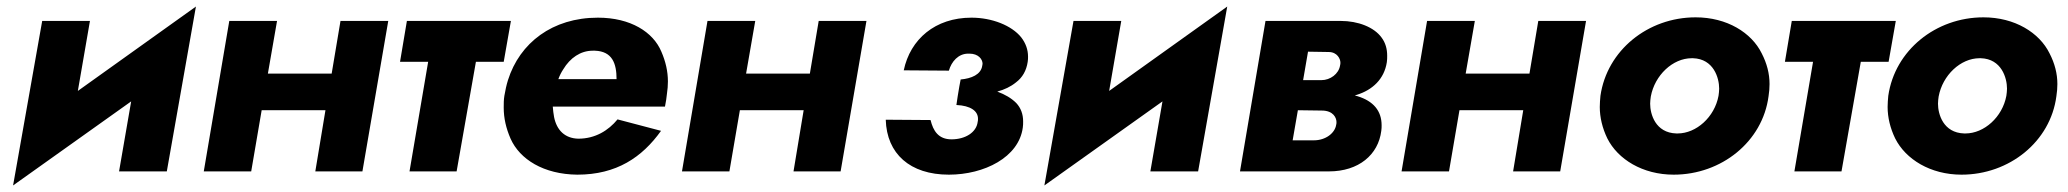

<svg xmlns="http://www.w3.org/2000/svg" viewBox="-20 -524 6324 587"><path d="M255 -460H109L20 43L381 -214L344 0H490L579 -504L218 -246Z M1021 -460 994 -299H799L827 -460H681L603 0H748L780 -187H975L944 0H1088L1167 -460Z M1224 -460 1203 -335H1289L1232 0H1376L1435 -335H1520L1542 -460Z M1868 -159C1840 -125 1800 -100 1748 -100C1707 -101 1682 -126 1674 -166C1672 -176 1671 -187 1670 -198H2013C2016 -213 2018 -226 2019 -237C2021 -250 2022 -263 2022 -275C2022 -306 2015 -336 2002 -366C1977 -426 1908 -470 1808 -470C1669 -470 1569 -393 1533 -279C1528 -263 1525 -248 1522 -231C1520 -219 1520 -207 1520 -195C1520 -163 1527 -132 1541 -100C1569 -37 1642 9 1745 10C1865 10 1943 -43 2001 -124ZM1687 -282C1691 -293 1696 -303 1702 -312C1723 -347 1755 -369 1792 -369C1794 -369 1797 -369 1799 -369C1852 -367 1865 -330 1865 -282Z M2483 -460 2456 -299H2261L2289 -460H2143L2065 0H2210L2242 -187H2437L2406 0H2550L2629 -460Z M2908 -230C2908 -230 2908 -230 2908 -230L2904 -203C2947 -201 2970 -185 2970 -161C2970 -158 2970 -154 2969 -151C2965 -119 2931 -98 2889 -98C2849 -98 2833 -124 2825 -157L2688 -158C2691 -54 2762 10 2881 10C2989 10 3095 -43 3107 -134C3108 -140 3108 -147 3108 -153C3108 -175 3101 -194 3087 -209C3072 -224 3053 -235 3029 -244C3051 -250 3070 -259 3086 -272C3106 -287 3118 -308 3122 -335C3123 -341 3123 -346 3123 -351C3123 -372 3116 -392 3102 -410C3073 -446 3013 -470 2950 -470C2839 -470 2763 -404 2743 -309L2881 -308C2889 -336 2910 -360 2940 -360C2941 -360 2943 -360 2944 -360C2971 -360 2984 -343 2984 -329C2984 -327 2983 -325 2983 -323C2979 -296 2950 -284 2917 -281L2913 -260C2913 -260 2913 -260 2913 -260Z M3408 -460H3262L3173 43L3534 -214L3497 0H3643L3732 -504L3371 -246Z M3849 -460 3771 0H4043C4134 0 4194 -51 4203 -124C4204 -130 4204 -136 4204 -141C4204 -185 4179 -215 4130 -230C4127 -231 4125 -231 4122 -232C4124 -233 4126 -233 4128 -234C4176 -249 4212 -282 4220 -334C4221 -341 4221 -347 4221 -354C4221 -374 4216 -393 4204 -409C4181 -441 4132 -460 4079 -460ZM3964 -279 3979 -366 4042 -365C4069 -365 4078 -343 4078 -333C4078 -330 4078 -327 4077 -324C4073 -298 4047 -279 4020 -279ZM3932 -95 3948 -187 4021 -186C4057 -186 4066 -163 4066 -151C4066 -148 4066 -145 4065 -142C4061 -117 4033 -95 3997 -95Z M4683 -460 4656 -299H4461L4489 -460H4343L4265 0H4410L4442 -187H4637L4606 0H4750L4829 -460Z M4873 -231C4872 -220 4871 -208 4871 -197C4871 -165 4879 -132 4894 -101C4926 -37 5002 10 5097 10C5243 10 5369 -91 5387 -230C5389 -243 5390 -255 5390 -267C5390 -299 5382 -330 5366 -361C5335 -424 5260 -471 5164 -471C5018 -471 4893 -370 4873 -231ZM5027 -229C5039 -294 5094 -346 5152 -346C5154 -346 5155 -346 5156 -346C5219 -344 5236 -286 5236 -253C5236 -246 5235 -238 5234 -231C5222 -166 5166 -116 5109 -116C5108 -116 5106 -116 5105 -116C5041 -118 5025 -175 5025 -207C5025 -214 5026 -222 5027 -229Z M5458 -460 5437 -335H5523L5466 0H5610L5669 -335H5754L5776 -460Z M5753 -231C5752 -220 5751 -208 5751 -197C5751 -165 5759 -132 5774 -101C5806 -37 5882 10 5977 10C6123 10 6249 -91 6267 -230C6269 -243 6270 -255 6270 -267C6270 -299 6262 -330 6246 -361C6215 -424 6140 -471 6044 -471C5898 -471 5773 -370 5753 -231ZM5907 -229C5919 -294 5974 -346 6032 -346C6034 -346 6035 -346 6036 -346C6099 -344 6116 -286 6116 -253C6116 -246 6115 -238 6114 -231C6102 -166 6046 -116 5989 -116C5988 -116 5986 -116 5985 -116C5921 -118 5905 -175 5905 -207C5905 -214 5906 -222 5907 -229Z"/></svg>

Font: Jost
Style: Bold Italic
Weight: 700
Italic angle: -5°
Version: Version 3.710